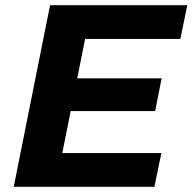

<svg xmlns="http://www.w3.org/2000/svg" viewBox="-20 -720 742 740"><path d="M266 -418H603L578 -292H241ZM220 -130H602L575 0H33L173 -700H702L675 -570H308Z"/></svg>

Font: MOST Montserrat
Style: Bold Italic
Weight: 700
Italic angle: -11.3°
Designer: Julieta Ulanovsky
Foundry: Julieta Ulanovsky
Version: Version 8.000;March 11, 2024;FontCreator 15.0.0.2926 64-bit